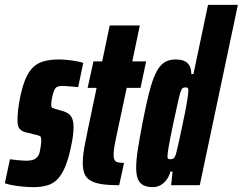

<svg xmlns="http://www.w3.org/2000/svg" viewBox="-43 -763 1000 791"><path d="M94 8Q75 8 53 6Q31 4 11 0.5Q-9 -3 -23 -8L-2 -107Q4 -106 13 -105Q22 -104 32 -103Q42 -102 51 -101.5Q60 -101 67 -101Q76 -101 87 -103Q98 -105 107.5 -113Q117 -121 121 -138Q123 -147 125 -161.5Q127 -176 127 -185Q127 -199 122 -202Q117 -205 108 -207L63 -218Q47 -222 38 -232Q29 -242 29 -267Q29 -283 31.5 -309Q34 -335 41 -367Q50 -409 62 -437.5Q74 -466 91.5 -484Q109 -502 135.5 -510Q162 -518 199 -518Q216 -518 235 -516Q254 -514 271 -511Q288 -508 300 -504L279 -404Q269 -405 257 -406Q245 -407 234 -408Q223 -409 214 -409Q202 -409 194.5 -406Q187 -403 182.5 -395Q178 -387 174 -372Q172 -364 170 -353Q168 -342 168 -331Q168 -321 173.5 -318.5Q179 -316 185 -314L214 -306Q225 -303 235.5 -297Q246 -291 253 -277.5Q260 -264 260 -238Q260 -225 258 -207Q256 -189 251 -166Q241 -115 227.5 -81Q214 -47 196.5 -27.5Q179 -8 154 0Q129 8 94 8Z M448 0Q404 0 375 -4.5Q346 -9 329 -19.5Q312 -30 305 -47.5Q298 -65 298 -92Q298 -109 300.5 -129.5Q303 -150 308 -174.5Q313 -199 319 -229L355 -401H318L342 -510H378L409 -658H533L502 -510H559L536 -401H479L433 -185Q431 -174 429 -163.5Q427 -153 426 -143.5Q425 -134 425 -125Q425 -110 429.5 -103Q434 -96 443.5 -94Q453 -92 468 -92Z M587 8Q564 8 548.5 0.5Q533 -7 525.5 -24.5Q518 -42 518 -72Q518 -104 525 -148.5Q532 -193 544 -256Q558 -328 570.5 -378Q583 -428 597.5 -459Q612 -490 631.5 -504Q651 -518 679 -518Q705 -518 719 -510.5Q733 -503 739 -489.5Q745 -476 745 -458H754L814 -743H937L780 0H662L668 -56H659Q653 -34 641 -19.5Q629 -5 615 1.5Q601 8 587 8ZM659 -107Q664 -107 668.5 -108.5Q673 -110 677 -116.5Q681 -123 684 -137Q687 -147 692.5 -172.5Q698 -198 705 -230.5Q712 -263 718.5 -295.5Q725 -328 729 -353.5Q733 -379 733 -389Q733 -400 729 -401.5Q725 -403 720 -403Q714 -403 709.5 -400Q705 -397 700.5 -383.5Q696 -370 689.5 -340Q683 -310 671 -255Q658 -193 652.5 -162Q647 -131 647 -119Q647 -113 648.5 -110.5Q650 -108 653 -107.5Q656 -107 659 -107Z"/></svg>

Font: Saira UltraCondensed Black
Style: Italic
Weight: 900
Width: 1
Italic angle: -12°
Designer: Hector Gatti with collaboration of the Omnibus-Type team
Foundry: Omnibus-Type
Version: Version 1.101